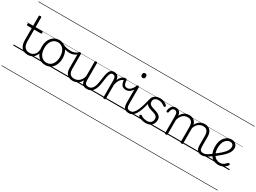

<svg xmlns="http://www.w3.org/2000/svg" viewBox="-62 -2046 4779 3582"><g transform="rotate(30 2327.5 -255.0)"><path d="M324 17Q273 17 237.5 2Q202 -13 180.5 -41.5Q159 -70 148.5 -110Q138 -150 138 -201V-452H47Q36 -452 32 -458Q28 -464 28 -476Q28 -489 32 -494.5Q36 -500 47 -500H138V-711Q138 -721 144.5 -725.5Q151 -730 164 -730Q177 -730 184 -725.5Q191 -721 191 -711V-500H332Q343 -500 347.5 -494.5Q352 -489 352 -476Q352 -464 347.5 -458Q343 -452 332 -452H191V-213Q191 -175 197 -142Q203 -109 218.5 -84.5Q234 -60 261 -45.5Q288 -31 331 -31Q341 -31 346 -23.5Q351 -16 350.5 -7Q350 2 343.5 9.5Q337 17 324 17ZM0 428H388V438H0ZM0 -20H388V0H0ZM0 -505H388V-500H0ZM0 -948H388V-938H0Z M323 17Q312 17 306.5 9.5Q301 2 301.5 -7Q302 -16 309 -23.5Q316 -31 329 -31Q362 -31 388.5 -43Q415 -55 434 -76Q453 -97 463.5 -125Q474 -153 475 -186Q476 -198 485 -201.5Q494 -205 502.5 -201.5Q511 -198 510 -186Q509 -142 494.5 -104.5Q480 -67 455.5 -40Q431 -13 397 2Q363 17 323 17ZM388 428V438ZM388 -20V0ZM388 -505V-500ZM388 -948V-938Z M696 19Q628 19 577.5 -15.5Q527 -50 499.5 -110.5Q472 -171 472 -250Q472 -310 488.5 -359Q505 -408 535.5 -444Q566 -480 606.5 -499.5Q647 -519 696 -519Q762 -519 812 -485Q862 -451 890.5 -390Q919 -329 919 -250Q919 -202 908.5 -161Q898 -120 879 -87Q860 -54 833 -30Q806 -6 771.5 6.5Q737 19 696 19ZM696 -31Q735 -31 766 -46.5Q797 -62 818.5 -91.5Q840 -121 852 -161.5Q864 -202 864 -250Q864 -315 843.5 -364.5Q823 -414 785.5 -441.5Q748 -469 696 -469Q657 -469 625.5 -453.5Q594 -438 572.5 -409Q551 -380 539 -339.5Q527 -299 527 -250Q527 -185 547.5 -135.5Q568 -86 606 -58.5Q644 -31 696 -31ZM388 428H989V438H388ZM388 -20H989V0H388ZM388 -505H989V-500H388ZM388 -948H989V-938H388Z M979 -404Q930 -404 882.5 -417Q835 -430 779 -460Q770 -464 769 -471.5Q768 -479 771 -485.5Q774 -492 780 -495Q786 -498 794 -494Q838 -469 882.5 -458.5Q927 -448 981 -448Q1009 -448 1036.5 -455Q1064 -462 1088 -474.5Q1112 -487 1128 -504Q1133 -511 1139.5 -509.5Q1146 -508 1150.5 -502Q1155 -496 1155 -487.5Q1155 -479 1148 -472Q1121 -449 1093.5 -434Q1066 -419 1037.5 -411.5Q1009 -404 979 -404ZM989 428V438ZM989 -20V0ZM989 -505V-500ZM989 -948V-938Z M1284 18Q1236 18 1199 -1.5Q1162 -21 1141.5 -61.5Q1121 -102 1121 -166V-496Q1121 -505 1127 -509.5Q1133 -514 1146 -514Q1160 -514 1166.5 -509.5Q1173 -505 1173 -496V-171Q1173 -127 1185.5 -95.5Q1198 -64 1224 -47Q1250 -30 1291 -30Q1320 -30 1347 -39Q1374 -48 1397 -66.5Q1420 -85 1438 -115Q1456 -145 1466 -186V-496Q1466 -506 1472.5 -510.5Q1479 -515 1493 -515Q1506 -515 1512 -510.5Q1518 -506 1518 -496V-137Q1518 -78 1536.5 -54.5Q1555 -31 1602 -31Q1612 -31 1616.5 -23.5Q1621 -16 1620.5 -7Q1620 2 1614 9.5Q1608 17 1596 17Q1566 17 1544 10.5Q1522 4 1506.5 -9Q1491 -22 1482 -41.5Q1473 -61 1469 -87L1468 -100Q1453 -66 1431.5 -43Q1410 -20 1385.5 -7Q1361 6 1335 12Q1309 18 1284 18ZM989 428H1660V438H989ZM989 -20H1660V0H989ZM989 -505H1660V-500H989ZM989 -948H1660V-938H989Z M1595 17Q1586 17 1581.5 9.5Q1577 2 1577.5 -7Q1578 -16 1584 -23.5Q1590 -31 1601 -31Q1632 -31 1654.5 -45.5Q1677 -60 1694 -87.5Q1711 -115 1721.5 -155Q1732 -195 1738 -247Q1746 -318 1756.5 -369Q1767 -420 1782.5 -452Q1798 -484 1820.5 -499.5Q1843 -515 1876 -515Q1885 -515 1889.5 -508Q1894 -501 1893.5 -491.5Q1893 -482 1888 -474.5Q1883 -467 1874 -467Q1856 -467 1843 -455.5Q1830 -444 1820 -419Q1810 -394 1802.5 -354Q1795 -314 1788 -257Q1781 -186 1765.5 -134.5Q1750 -83 1726 -49Q1702 -15 1669.5 1Q1637 17 1595 17ZM1660 428H1760V438H1660ZM1660 -20H1760V0H1660ZM1660 -505H1760V-500H1660ZM1660 -948H1760V-938H1660Z M1967 15Q1954 15 1948 10.5Q1942 6 1942 -4V-374Q1942 -424 1925 -445.5Q1908 -467 1874 -467Q1864 -467 1859.5 -474.5Q1855 -482 1855 -491.5Q1855 -501 1860.5 -508Q1866 -515 1876 -515Q1900 -515 1919 -509.5Q1938 -504 1953 -491.5Q1968 -479 1977.5 -459.5Q1987 -440 1991 -412L1992 -403Q2004 -435 2020 -456.5Q2036 -478 2053.5 -492Q2071 -506 2088 -512.5Q2105 -519 2119 -519Q2129 -519 2134.5 -511.5Q2140 -504 2140 -494Q2140 -484 2134.5 -476.5Q2129 -469 2119 -469Q2101 -469 2082.5 -459Q2064 -449 2047 -428.5Q2030 -408 2016.5 -377Q2003 -346 1994 -304V-4Q1994 6 1987.5 10.5Q1981 15 1967 15ZM1760 428H2214V438H1760ZM1760 -20H2214V0H1760ZM1760 -505H2214V-500H1760ZM1760 -948H2214V-938H1760Z M2232 -331Q2191 -331 2164.5 -348Q2138 -365 2125 -399.5Q2112 -434 2109 -485L2119 -519Q2137 -519 2146 -513Q2155 -507 2155 -494Q2157 -462 2162.5 -439Q2168 -416 2177.5 -401.5Q2187 -387 2202 -380.5Q2217 -374 2236 -374Q2268 -374 2294 -392.5Q2320 -411 2339.5 -441Q2359 -471 2371 -505Q2373 -511 2382 -509Q2391 -507 2399 -500.5Q2407 -494 2404 -486Q2389 -446 2365 -410.5Q2341 -375 2307.5 -353Q2274 -331 2232 -331ZM2214 428H2237V438H2214ZM2214 -20H2237V0H2214ZM2214 -505H2237V-500H2214ZM2214 -948H2237V-938H2214Z M2498 17Q2460 17 2434.5 6.5Q2409 -4 2394.5 -24Q2380 -44 2374 -72.5Q2368 -101 2368 -137V-496Q2368 -506 2374 -510.5Q2380 -515 2393 -515Q2407 -515 2413.5 -510.5Q2420 -506 2420 -496V-137Q2420 -82 2436.5 -56.5Q2453 -31 2504 -31Q2513 -31 2517.5 -23.5Q2522 -16 2521.5 -7Q2521 2 2515.5 9.5Q2510 17 2498 17ZM2394 -683Q2372 -683 2361 -695.5Q2350 -708 2350 -732Q2350 -757 2361 -769.5Q2372 -782 2394 -782Q2415 -782 2426 -769.5Q2437 -757 2437 -732Q2438 -707 2426.5 -695Q2415 -683 2394 -683ZM2236 428H2561V438H2236ZM2236 -20H2561V0H2236ZM2236 -505H2561V-500H2236ZM2236 -948H2561V-938H2236Z M2498 17Q2487 17 2482 9.5Q2477 2 2478 -7Q2479 -16 2485 -23.5Q2491 -31 2502 -31Q2543 -31 2573.5 -63.5Q2604 -96 2627 -150Q2650 -204 2669 -271Q2688 -338 2706 -408Q2709 -419 2719 -421Q2729 -423 2737 -417.5Q2745 -412 2742 -400Q2729 -341 2714 -281.5Q2699 -222 2679.5 -168.5Q2660 -115 2634.5 -73Q2609 -31 2575 -7Q2541 17 2498 17ZM2561 428H2611V438H2561ZM2561 -20H2611V0H2561ZM2561 -505H2611V-500H2561ZM2561 -948H2611V-938H2561Z M2860 19Q2826 19 2794 12Q2762 5 2737 -7Q2712 -19 2696 -31Q2689 -37 2689.5 -45Q2690 -53 2697 -63Q2704 -72 2711.5 -73.5Q2719 -75 2728 -69Q2756 -48 2793 -37.5Q2830 -27 2863 -27Q2898 -27 2923.5 -40.5Q2949 -54 2963 -78Q2977 -102 2977 -133Q2977 -169 2957 -188.5Q2937 -208 2906 -219Q2875 -230 2840.5 -240Q2806 -250 2774.5 -265Q2743 -280 2723 -307Q2703 -334 2703 -380Q2703 -420 2723 -451Q2743 -482 2780 -500.5Q2817 -519 2867 -519Q2904 -519 2935 -509.5Q2966 -500 2989.5 -485Q3013 -470 3028 -454Q3035 -446 3033 -439Q3031 -432 3024 -424Q3018 -417 3009.5 -417Q3001 -417 2993 -423Q2961 -447 2932 -460Q2903 -473 2864 -473Q2812 -473 2784.5 -449Q2757 -425 2757 -385Q2757 -350 2776.5 -330Q2796 -310 2827.5 -298.5Q2859 -287 2894.5 -277Q2930 -267 2961 -252Q2992 -237 3012 -210.5Q3032 -184 3032 -138Q3032 -100 3013.5 -63.5Q2995 -27 2957.5 -4Q2920 19 2860 19ZM2611 428H3090V438H2611ZM2611 -20H3090V0H2611ZM2611 -505H3090V-500H2611ZM2611 -948H3090V-938H2611Z M3113 -355Q3101 -355 3094.5 -360Q3088 -365 3089 -378Q3093 -421 3109 -451.5Q3125 -482 3150 -498.5Q3175 -515 3207 -515Q3220 -515 3226 -508Q3232 -501 3231.5 -491.5Q3231 -482 3225 -474.5Q3219 -467 3206 -467Q3186 -467 3172 -456.5Q3158 -446 3149 -425Q3140 -404 3135 -373Q3134 -364 3129 -359.5Q3124 -355 3113 -355ZM3090 428H3140V438H3090ZM3090 -20H3140V0H3090ZM3090 -505H3140V-500H3090ZM3090 -948H3140V-938H3090Z M3297 15Q3284 15 3278 10.5Q3272 6 3272 -4V-374Q3272 -424 3255 -445.5Q3238 -467 3204 -467Q3193 -467 3187 -474.5Q3181 -482 3181.5 -491.5Q3182 -501 3188 -508Q3194 -515 3206 -515Q3234 -515 3255 -507Q3276 -499 3290 -484Q3304 -469 3312 -449Q3320 -429 3322 -405V-402Q3338 -438 3359.5 -460.5Q3381 -483 3404.5 -496Q3428 -509 3452.5 -514Q3477 -519 3499 -519Q3544 -519 3580.5 -500Q3617 -481 3638.5 -440.5Q3660 -400 3660 -334V-4Q3660 6 3653.5 10.5Q3647 15 3633 15Q3619 15 3613 10.5Q3607 6 3607 -4V-326Q3607 -371 3595.5 -403Q3584 -435 3558.5 -452Q3533 -469 3491 -469Q3467 -469 3442 -461Q3417 -453 3394.5 -435.5Q3372 -418 3354 -388.5Q3336 -359 3324 -316V-4Q3324 6 3317.5 10.5Q3311 15 3297 15ZM4067 17Q4030 17 4005.5 6.5Q3981 -4 3966.5 -24Q3952 -44 3946 -72.5Q3940 -101 3940 -137V-326Q3940 -371 3928.5 -403Q3917 -435 3892 -452Q3867 -469 3826 -469Q3799 -469 3772 -460Q3745 -451 3721 -431Q3697 -411 3678.5 -377Q3660 -343 3649 -292H3625Q3632 -355 3652 -398Q3672 -441 3701 -468Q3730 -495 3764.5 -507Q3799 -519 3834 -519Q3879 -519 3914.5 -500Q3950 -481 3971.5 -440.5Q3993 -400 3993 -334V-137Q3993 -82 4009 -56.5Q4025 -31 4073 -31Q4082 -31 4086.5 -23.5Q4091 -16 4090.5 -7Q4090 2 4084 9.5Q4078 17 4067 17ZM3140 428H4129V438H3140ZM3140 -20H4129V0H3140ZM3140 -505H4129V-500H3140ZM3140 -948H4129V-938H3140Z M4064 17Q4053 17 4047.5 9.5Q4042 2 4042.5 -7Q4043 -16 4050 -23.5Q4057 -31 4070 -31Q4095 -31 4121.5 -41Q4148 -51 4179.5 -71Q4211 -91 4250 -123Q4258 -129 4265.5 -126Q4273 -123 4278 -116Q4283 -109 4283.5 -100Q4284 -91 4276 -85Q4233 -52 4195.5 -29Q4158 -6 4125.5 5.5Q4093 17 4064 17ZM4129 428V438ZM4129 -20V0ZM4129 -505V-500ZM4129 -948V-938Z M4427 18Q4353 18 4303 -16.5Q4253 -51 4228 -113Q4203 -175 4203 -258Q4203 -315 4218 -363Q4233 -411 4261 -446Q4289 -481 4326.5 -500Q4364 -519 4409 -519Q4452 -519 4480.5 -502Q4509 -485 4522.5 -458Q4536 -431 4536 -400Q4536 -368 4523 -335Q4510 -302 4481.5 -266Q4453 -230 4406.5 -188.5Q4360 -147 4294 -96L4254 -124Q4316 -171 4359.5 -209.5Q4403 -248 4429.5 -280Q4456 -312 4468 -341Q4480 -370 4480 -396Q4480 -431 4459 -450.5Q4438 -470 4403 -470Q4378 -470 4352.5 -456.5Q4327 -443 4305.5 -417Q4284 -391 4271.5 -351.5Q4259 -312 4259 -259Q4259 -177 4284 -127Q4309 -77 4348 -54Q4387 -31 4429 -31Q4465 -31 4490 -43Q4515 -55 4533.5 -72.5Q4552 -90 4566 -106Q4574 -114 4582 -113.5Q4590 -113 4599 -107Q4607 -101 4609.5 -93Q4612 -85 4606 -77Q4589 -53 4562.5 -31Q4536 -9 4501.5 4.5Q4467 18 4427 18ZM4129 428H4655V438H4129ZM4129 -20H4655V0H4129ZM4129 -505H4655V-500H4129ZM4129 -948H4655V-938H4129Z"/></g></svg>

Font: Playwrite US Modern Guides
Style: Regular
Weight: 400
Designer: Veronika Burian, José Scaglione
Foundry: TypeTogether
Version: Version 1.003